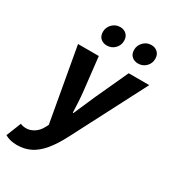

<svg xmlns="http://www.w3.org/2000/svg" viewBox="-249 -817 1003 1122"><g transform="rotate(30 253.0 -256.0)"><path d="M45.7 194Q21.7 194 0.7 188.7Q-20.3 183.4 -34.6 174.1L5.1 74.6Q21.7 82.3 44.4 82.3Q71.3 82.3 97.4 65.5Q123.6 48.8 139.9 16.9L149.5 -1.5L61.3 -496.1H201.4L226.6 -273.1Q230.2 -242.4 232.3 -203.9Q234.4 -165.3 235.5 -133.1H239.5Q254.2 -165.6 270.4 -203.6Q286.6 -241.6 300.6 -273.1L403.1 -496.1H541.8L286.3 -2.9Q250 67.5 213.6 110.7Q177.2 154 136.6 174Q96.1 194 45.7 194ZM210.4 -572.3Q185.2 -572.3 168.3 -587.6Q151.4 -602.8 151.4 -631.3Q151.4 -660.7 172.9 -683.1Q194.5 -705.6 226.3 -705.6Q251.4 -705.6 268.3 -689.9Q285.2 -674.2 285.2 -646.2Q285.2 -615.6 263.7 -594Q242.1 -572.3 210.4 -572.3ZM420.9 -572.3Q395.7 -572.3 378.8 -587.6Q361.9 -602.8 361.9 -631.3Q361.9 -660.7 383.4 -683.1Q405 -705.6 436.7 -705.6Q461.9 -705.6 478.8 -689.9Q495.7 -674.2 495.7 -646.2Q495.7 -615.6 474.2 -594Q452.6 -572.3 420.9 -572.3Z"/></g></svg>

Font: Source Sans 3
Style: Italic
Weight: 200
Italic angle: -11°
Designer: Paul D. Hunt
Foundry: Adobe
Version: Version 3.046;hotconv 1.0.118;makeotfexe 2.5.65603